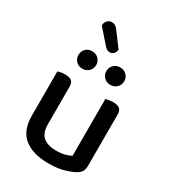

<svg xmlns="http://www.w3.org/2000/svg" viewBox="-210 -974 979 1096"><g transform="rotate(30 279.5 -426.0)"><path d="M69 -467Q76 -469 89 -471.5Q102 -474 117 -474Q146 -474 159.5 -463Q173 -452 173 -425V-178Q173 -120 203.5 -95.5Q234 -71 288 -71Q323 -71 347 -78Q371 -85 385 -93V-467Q393 -469 405.5 -471.5Q418 -474 433 -474Q462 -474 476 -463Q490 -452 490 -425V-88Q490 -66 483 -52Q476 -38 455 -25Q429 -10 386.5 2Q344 14 287 14Q184 14 126.5 -31.5Q69 -77 69 -176ZM243 -609Q243 -585 226.5 -568Q210 -551 184 -551Q158 -551 142 -568Q126 -585 126 -609Q126 -632 142 -649Q158 -666 184 -666Q210 -666 226.5 -649Q243 -632 243 -609ZM428 -609Q428 -585 411.5 -568Q395 -551 369 -551Q343 -551 326.5 -568Q310 -585 310 -609Q310 -632 326.5 -649Q343 -666 369 -666Q395 -666 411.5 -649Q428 -632 428 -609ZM157 -821Q158 -841 170 -853.5Q182 -866 198 -866Q213 -866 223 -859Q233 -852 243 -838L310 -748Q307 -729 296.5 -719.5Q286 -710 273 -710Q262 -710 254 -715Q246 -720 237 -730Z"/></g></svg>

Font: Baloo Da 2 Medium
Style: Regular
Weight: 500
Designer: Noopur Datye, Sulekha Rajkumar and Ek Type
Foundry: Ek Type
Version: Version 1.640;hotconv 1.0.111;makeotfexe 2.5.65597; ttfautoh